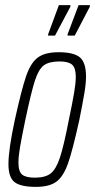

<svg xmlns="http://www.w3.org/2000/svg" viewBox="-20 -722 371 750"><path d="M13 -81Q13 -138 38 -254Q64 -372 82 -424.5Q100 -477 128 -497.5Q156 -518 209 -518Q268 -518 292 -498Q316 -478 316 -423Q316 -396 309.5 -357.5Q303 -319 290 -254Q264 -136 246 -84.5Q228 -33 200.5 -12.5Q173 8 120 8Q61 8 37 -10.5Q13 -29 13 -81ZM249 -254Q263 -321 269.5 -359.5Q276 -398 276 -422Q276 -457 261.5 -469.5Q247 -482 213 -482Q172 -482 151.5 -467Q131 -452 116.5 -407.5Q102 -363 79 -254Q65 -187 58.5 -149Q52 -111 52 -87Q52 -52 66.5 -40Q81 -28 116 -28Q157 -28 178 -44.5Q199 -61 214 -106Q229 -151 249 -254ZM168 -583V-588L210 -702H255V-696L195 -583ZM244 -583V-588L287 -702H331V-696L272 -583Z"/></svg>

Font: Saira Ultra Condensed ExLight
Style: Italic
Weight: 200
Width: 1
Italic angle: -12°
Designer: Hector Gatti with collaboration of the Omnibus-Type team
Foundry: Omnibus-Type
Version: Version 1.001; ttfautohint (v1.8)